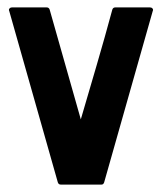

<svg xmlns="http://www.w3.org/2000/svg" viewBox="-20 -498 441 518"><path d="M106 -478Q112 -478 114 -472L198 -176Q220 -251 241.5 -324.5Q263 -398 283 -472Q285 -478 291 -478H385Q389 -478 391.5 -475Q394 -472 392 -468L261 -6Q259 0 254 0H144Q138 0 136 -6L5 -468Q3 -472 5.5 -475Q8 -478 12 -478Z"/></svg>

Font: RonaldsonGothic
Style: Regular
Weight: 400
Designer: Mr. Robertson for MacKellar, Smiths & Jordan Co. Philadelphia
Foundry: CAT-Fonts Peter Wiegel
Version: Version 1.000